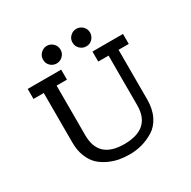

<svg xmlns="http://www.w3.org/2000/svg" viewBox="-191 -1062 1250 1258"><g transform="rotate(-30 434.0 -433.0)"><path d="M73.2 -619.1V-694.8H326.2V-619.1H248V-243.2Q248 -64.9 440.9 -64.9Q641.1 -64.9 641.1 -243.2V-619.1H563V-694.8H793.9V-619.1H716.8V-244.1Q716.8 -170.9 690.4 -118.4Q664.1 -65.9 620.6 -39.6Q577.1 -13.2 532 -1Q486.8 11.2 439 11.2Q399.9 11.2 362.5 4.6Q325.2 -2 285.6 -20Q246.1 -38.1 217 -65.4Q188 -92.8 169.4 -138.9Q150.9 -185.1 150.9 -243.2V-619.1ZM255.9 -810.1Q255.9 -837.9 275.9 -857.4Q295.9 -877 321.8 -877Q348.6 -877 368.4 -857.9Q388.2 -838.9 388.2 -810.1Q388.2 -782.2 368.2 -763.2Q348.1 -744.1 321.8 -744.1Q294.9 -744.1 275.4 -762.7Q255.9 -781.2 255.9 -810.1ZM479 -811Q479 -838.9 499 -857.9Q519 -877 544.9 -877Q571.8 -877 591.8 -857.9Q611.8 -838.9 611.8 -811Q611.8 -785.2 593.5 -764.6Q575.2 -744.1 545.9 -744.1Q519 -744.1 499 -763.2Q479 -782.2 479 -811Z"/></g></svg>

Font: CMU Concrete
Style: Bold
Weight: 700
Version: Version 0.7.0